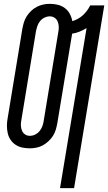

<svg xmlns="http://www.w3.org/2000/svg" viewBox="-20 -763 562 998"><path d="M292 215 430 -617Q412 -606 393.5 -598.5Q375 -591 355 -588L278 -123Q275 -106 270 -89Q265 -72 255.5 -57Q246 -42 232 -29Q218 -16 202.5 -7.5Q187 1 169.5 4.5Q152 8 135 8Q115 8 96 4Q77 0 61 -10.5Q45 -21 34.5 -37Q24 -53 20 -71.5Q16 -90 16 -110Q16 -130 20 -150L96 -612Q99 -629 104 -646Q109 -663 118.5 -678Q128 -693 141.5 -706Q155 -719 171.5 -727.5Q188 -736 205 -739.5Q222 -743 239 -743Q261 -743 281 -738Q301 -733 317 -721Q333 -709 342.5 -691.5Q352 -674 356 -653Q370 -657 384.5 -665Q399 -673 411 -684Q423 -695 432.5 -708Q442 -721 449 -735H522L365 215ZM135 -57Q149 -57 162.5 -63.5Q176 -70 185.5 -81.5Q195 -93 200 -106.5Q205 -120 207 -134L283 -596Q286 -610 285.5 -624Q285 -638 280 -650.5Q275 -663 264 -670.5Q253 -678 239 -678Q225 -678 211.5 -671.5Q198 -665 188.5 -653.5Q179 -642 174.5 -628.5Q170 -615 167 -601L91 -139Q88 -125 88.5 -111Q89 -97 94 -84.5Q99 -72 110 -64.5Q121 -57 135 -57Z"/></svg>

Font: Iosevka Fixed
Style: Italic
Weight: 400
Italic angle: -9°
Monospace: yes
Designer: Belleve Invis
Foundry: Belleve Invis
Version: Version 33.2.4